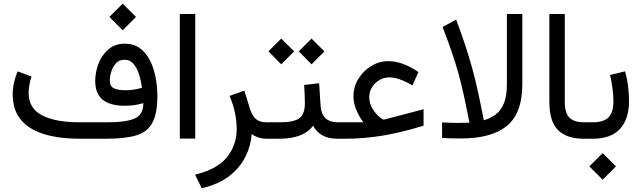

<svg xmlns="http://www.w3.org/2000/svg" viewBox="-20 -742 3433 1027"><path d="M564.9 -651.4 636.2 -722.2 707.5 -651.4 636.2 -580.1ZM746.6 -190.4Q701.2 -176.3 648.4 -176.3Q568.8 -176.3 529.1 -208.7Q489.3 -241.2 489.3 -309.1Q489.3 -355 506.6 -400.9Q523.9 -446.8 559.1 -477.5Q594.2 -508.3 648.4 -508.3Q694.8 -508.3 727.5 -484.6Q760.3 -460.9 781.2 -420.7Q802.2 -380.4 812 -329.6Q821.8 -278.8 821.8 -225.1Q821.3 -131.8 793.9 -83.3Q766.6 -34.7 707 -17.3Q647.5 0 550.3 0H408.7Q230.5 0 139.2 -59.3Q47.9 -118.7 47.9 -236.3Q47.9 -269 54.9 -300.3Q62 -331.5 74.2 -360.4L148.9 -332.5Q141.1 -312 137.2 -288.6Q133.3 -265.1 133.3 -243.7Q133.3 -163.1 204.3 -125.5Q275.4 -87.9 406.7 -87.9H560.5Q652.3 -87.9 699.5 -107.7Q746.6 -127.4 746.6 -190.4ZM739.3 -272.5Q735.4 -305.2 725.1 -339.8Q714.8 -374.5 695.8 -398.4Q676.8 -422.4 645.5 -422.4Q617.7 -422.4 600.3 -403.6Q583 -384.8 575.2 -358.6Q567.4 -332.5 567.4 -311Q567.4 -280.3 589.1 -269.8Q610.8 -259.3 653.8 -259.3Q675.3 -259.3 696.5 -262.7Q717.8 -266.1 739.3 -272.5Z M941.9 -667H1024.4V-0.5H941.9Z M1326.2 -25.4Q1321.8 38.6 1292.2 97.4Q1262.7 156.2 1205.3 200.4Q1147.9 244.6 1059.1 264.6L1023.4 192.4Q1143.1 163.1 1194.6 97.9Q1246.1 32.7 1246.1 -49.8Q1246.1 -91.8 1237.1 -137Q1228 -182.1 1208 -229L1287.1 -257.3L1317.4 -158.7Q1330.1 -120.6 1350.3 -104.2Q1370.6 -87.9 1404.8 -87.9H1423.8V0H1410.2Q1379.9 0 1358.6 -7.8Q1337.4 -15.6 1326.2 -25.4Z M1798.3 0H1786.6Q1735.8 0 1704.6 -17.8Q1673.3 -35.6 1654.8 -69.8Q1629.9 -35.2 1584.2 -17.6Q1538.6 0 1477.1 0H1404.3V-87.9H1478Q1550.8 -87.9 1580.6 -109.1Q1610.4 -130.4 1610.8 -189Q1610.8 -212.9 1609.6 -238.8Q1608.4 -264.6 1606.9 -287.6L1687 -296.9L1694.8 -176.3Q1700.7 -87.9 1787.6 -87.9H1798.3ZM1578.1 -467.3 1646.5 -535.6 1715.3 -467.3 1646.5 -397.9ZM1416 -467.3 1484.4 -535.6 1553.2 -467.3 1484.4 -397.9Z M1870.6 -226.6Q1870.6 -276.9 1896.7 -319.8Q1922.9 -362.8 1965.6 -388.9Q2008.3 -415 2057.6 -415Q2132.8 -415 2218.3 -356.4L2186 -285.2Q2112.8 -328.1 2062.5 -328.1Q2034.2 -328.1 2009.8 -314Q1985.4 -299.8 1970.2 -275.9Q1955.1 -252 1955.1 -223.1Q1955.1 -188.5 1971.9 -161.4Q1988.8 -134.3 2007.3 -118.4Q2025.9 -102.5 2031.2 -102.5Q2036.6 -102.5 2046.9 -105.5L2245.6 -157.7V-69.8Q2129.4 -33.7 2028.3 -16.8Q1927.2 0 1830.1 0H1778.8V-87.9H1923.8Q1903.3 -113.8 1887 -151.6Q1870.6 -189.5 1870.6 -226.6Z M2491.2 -86.4Q2475.1 -168 2461.4 -230.5Q2447.8 -293 2432.4 -348.4Q2417 -403.8 2396.7 -463.1Q2376.5 -522.5 2347.2 -597.7L2419.9 -637.2Q2449.2 -559.1 2469.7 -496.6Q2490.2 -434.1 2506.3 -375.2Q2522.5 -316.4 2536.9 -250.5Q2551.3 -184.6 2567.9 -98.6Q2603.5 -108.9 2631.3 -129.6Q2659.2 -150.4 2675.3 -189.2Q2691.4 -228 2691.4 -292V-667H2773.9V-291.5Q2773.9 -136.7 2691.9 -69.1Q2609.9 -1.5 2447.8 -1.5Q2440.4 -1.5 2420.9 -1.7Q2401.4 -2 2380.1 -2.4Q2358.9 -2.9 2344.7 -4.4V-87.4Q2370.1 -85.9 2390.1 -85.2Q2410.2 -84.5 2424.3 -84.5Q2455.1 -84.5 2491.2 -86.4Z M3113.3 0H3101.1Q3011.7 0 2965.1 -45.9Q2918.5 -91.8 2918.5 -197.8V-667H3001V-197.3Q3001 -135.3 3026.9 -111.6Q3052.7 -87.9 3101.1 -87.9H3113.3Z M3344.7 -203.1Q3344.7 -105 3296.4 -52.5Q3248 0 3151.9 0H3093.8V-87.9H3151.9Q3208.5 -87.9 3234.9 -114Q3261.2 -140.1 3261.2 -201.7Q3261.2 -230.5 3256.3 -268.3Q3251.5 -306.2 3243.2 -340.8L3323.2 -360.4Q3334.5 -322.3 3339.6 -280.5Q3344.7 -238.8 3344.7 -203.1ZM3132.3 147.9 3203.6 77.1 3274.9 147.9 3203.6 219.2Z"/></svg>

Font: Vazir FD-UI
Style: Regular-FD-UI
Weight: 400
Designer: Saber Rastikerdar
Foundry: Saber Rastikerdar
Version: Version 30.1.0